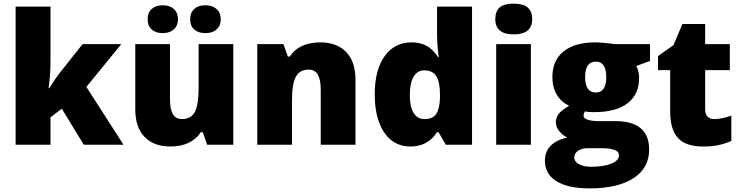

<svg xmlns="http://www.w3.org/2000/svg" viewBox="-20 -796 4073 1056"><path d="M251 -311Q285.6 -366.2 310.1 -397L434.1 -553.2H647L455.1 -317.9L659.2 0H440.9L319.8 -198.2L257.8 -150.9V0H65.9V-759.8H257.8V-460.9Q257.8 -384.3 247.1 -311Z M1119.1 0 1095.2 -68.8H1084Q1060.1 -30.8 1017.3 -10.5Q974.6 9.8 917 9.8Q825.7 9.8 774.9 -43.2Q724.1 -96.2 724.1 -192.9V-553.2H915V-251Q915 -196.8 930.4 -168.9Q945.8 -141.1 981 -141.1Q1030.3 -141.1 1051.3 -179.9Q1072.3 -218.8 1072.3 -311V-553.2H1263.2V0ZM792 -689.9Q792 -726.6 814.5 -746.8Q836.9 -767.1 875 -767.1Q913.6 -767.1 936.3 -746.3Q959 -725.6 959 -689.9Q959 -655.3 936.3 -634.5Q913.6 -613.8 875 -613.8Q836.9 -613.8 814.5 -633.8Q792 -653.8 792 -689.9ZM1025.9 -689.9Q1025.9 -726.6 1048.3 -746.8Q1070.8 -767.1 1109.9 -767.1Q1148.9 -767.1 1171.6 -746.1Q1194.3 -725.1 1194.3 -689.9Q1194.3 -655.3 1171.6 -634.5Q1148.9 -613.8 1109.9 -613.8Q1070.3 -613.8 1048.1 -634Q1025.9 -654.3 1025.9 -689.9Z M1744.1 0V-301.8Q1744.1 -356.9 1728.3 -385Q1712.4 -413.1 1677.2 -413.1Q1628.9 -413.1 1607.4 -374.5Q1585.9 -335.9 1585.9 -242.2V0H1395V-553.2H1539.1L1563 -484.9H1574.2Q1598.6 -523.9 1641.8 -543.5Q1685.1 -563 1741.2 -563Q1833 -563 1884 -509.8Q1935.1 -456.5 1935.1 -359.9V0Z M2236.8 9.8Q2177.7 9.8 2133.5 -23.9Q2089.4 -57.6 2065.2 -123Q2041 -188.5 2041 -275.9Q2041 -410.6 2095.2 -486.8Q2149.4 -563 2244.1 -563Q2290.5 -563 2325.4 -544.4Q2360.4 -525.9 2389.2 -481.9H2393.1Q2383.8 -546.9 2383.8 -611.8V-759.8H2576.2V0H2432.1L2391.1 -69.8H2383.8Q2334.5 9.8 2236.8 9.8ZM2314.9 -141.1Q2360.8 -141.1 2379.6 -169.9Q2398.4 -198.7 2399.9 -258.8V-273.9Q2399.9 -347.2 2378.9 -378.2Q2357.9 -409.2 2313 -409.2Q2275.4 -409.2 2254.6 -373.8Q2233.9 -338.4 2233.9 -272.9Q2233.9 -208.5 2254.9 -174.8Q2275.9 -141.1 2314.9 -141.1Z M2899.9 0H2709V-553.2H2899.9ZM2704.1 -690.9Q2704.1 -733.9 2728 -754.9Q2752 -775.9 2805.2 -775.9Q2858.4 -775.9 2882.8 -754.4Q2907.2 -732.9 2907.2 -690.9Q2907.2 -606.9 2805.2 -606.9Q2704.1 -606.9 2704.1 -690.9Z M3555.2 -553.2V-460.9L3479.5 -433.1Q3495.1 -404.8 3495.1 -367.2Q3495.1 -277.8 3432.4 -228.5Q3369.6 -179.2 3245.1 -179.2Q3214.4 -179.2 3196.3 -183.1Q3189.5 -170.4 3189.5 -159.2Q3189.5 -145 3212.4 -137.5Q3235.4 -129.9 3272.5 -129.9H3364.3Q3550.3 -129.9 3550.3 26.9Q3550.3 127.9 3464.1 184.1Q3377.9 240.2 3222.2 240.2Q3104.5 240.2 3040.8 200.9Q2977.1 161.6 2977.1 87.9Q2977.1 -11.2 3100.1 -40Q3074.7 -50.8 3055.9 -74.7Q3037.1 -98.6 3037.1 -122.1Q3037.1 -147.9 3051.3 -167.7Q3065.4 -187.5 3110.4 -214.8Q3067.4 -233.9 3042.7 -274.4Q3018.1 -314.9 3018.1 -373Q3018.1 -463.4 3079.6 -513.2Q3141.1 -563 3255.4 -563Q3270.5 -563 3307.6 -559.6Q3344.7 -556.2 3362.3 -553.2ZM3138.2 68.8Q3138.2 92.3 3163.6 106.7Q3189 121.1 3231.4 121.1Q3300.8 121.1 3342.5 103.8Q3384.3 86.4 3384.3 59.1Q3384.3 37.1 3358.9 28.1Q3333.5 19 3286.1 19H3211.4Q3180.7 19 3159.4 33.4Q3138.2 47.9 3138.2 68.8ZM3198.2 -372.1Q3198.2 -287.1 3257.3 -287.1Q3284.7 -287.1 3299.6 -308.1Q3314.5 -329.1 3314.5 -371.1Q3314.5 -457 3257.3 -457Q3198.2 -457 3198.2 -372.1Z M3910.2 -141.1Q3948.7 -141.1 4002.4 -160.2V-21Q3963.9 -4.4 3929 2.7Q3894 9.8 3847.2 9.8Q3751 9.8 3708.5 -37.4Q3666 -84.5 3666 -182.1V-410.2H3599.1V-487.8L3684.1 -547.9L3733.4 -664.1H3858.4V-553.2H3994.1V-410.2H3858.4V-194.8Q3858.4 -141.1 3910.2 -141.1Z"/></svg>

Font: OpenSansExtrabold
Style: Regular
Weight: 800
Foundry: Ascender Corporation
Version: Version 1.10